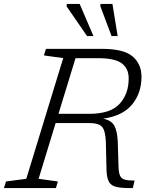

<svg xmlns="http://www.w3.org/2000/svg" viewBox="-45 -955 772 975"><path d="M151 -47 249 -33.5 239 0H-25L-14.5 -33.5L88.5 -47L276 -660L178 -673.5L188.5 -707H471.5Q583 -707 628.2 -668.5Q673.5 -630 673.5 -565.5Q673.5 -482.5 626 -424.5Q578.5 -366.5 479 -352.5Q521 -343.5 535.8 -316.2Q550.5 -289 553 -237L557 -104Q558.5 -75 565.5 -61Q572.5 -47 589.5 -42.5Q606.5 -38 638.5 -38L629.5 0Q577.5 1 549 -5Q520.5 -11 509.2 -30Q498 -49 496 -87L492.5 -235Q490 -293.5 472.5 -311.8Q455 -330 411 -330H237.5ZM408 -377Q516 -377 562.2 -427.5Q608.5 -478 608.5 -556.5Q608.5 -607 573.5 -633.2Q538.5 -659.5 454 -659.5H338.5L252 -377ZM429.5 -772H397L293 -923L294.5 -935H359.5ZM552.5 -772H521.5L464.5 -923.5L465.5 -935H526Z"/></svg>

Font: Newsreader Caption Light
Style: Italic
Weight: 300
Italic angle: -17°
Designer: Hugues Gentile
Foundry: Production Type
Version: Version 1.001